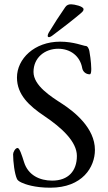

<svg xmlns="http://www.w3.org/2000/svg" viewBox="-20 -858 505 894"><path d="M208 -685C211 -685 217 -687 226 -694C266 -724 316 -762 356 -796C365 -804 369 -808 369 -815C369 -829 325 -838 311 -838C300 -838 291 -835 284 -825C257 -786 231 -746 207 -706C204 -701 202 -695 202 -691C202 -688 204 -685 208 -685ZM223 -17C165 -17 111 -42 92 -103C82 -135 71 -169 62 -169C51 -169 41 -149 41 -140C41 -104 48 -48 59 -25C61 -20 67 -14 80 -8C97 0 141 16 214 16C364 16 422 -80 422 -160C422 -262 326 -338 269 -375C218 -408 136 -459 136 -523C136 -590 189 -631 251 -631C307 -631 353 -598 363 -540C366 -525 379 -512 398 -512C403 -512 405 -522 405 -537C405 -568 397 -618 396 -621C394 -631 388 -644 379 -644C369 -644 324 -664 260 -664C140 -664 59 -584 59 -497C59 -417 116 -365 186 -318C268 -263 338 -198 338 -132C338 -62 298 -17 223 -17Z"/></svg>

Font: EB Garamond 12
Style: Regular
Weight: 400
Version: Version 0.016+